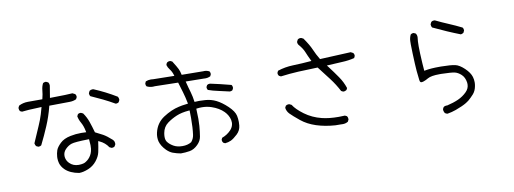

<svg xmlns="http://www.w3.org/2000/svg" viewBox="-63 -1104 4127 1541"><g transform="rotate(-10 2000.0 -334.0)"><path d="M871.6 -470.2Q873.5 -469.7 876.2 -469.7Q878.9 -469.7 882.8 -470.7Q891.1 -471.7 897.5 -477.1L905.8 -493.7Q906.2 -495.6 906.2 -497.1Q906.2 -511.2 898.4 -522Q809.1 -576.2 715.3 -615.2Q711.4 -615.7 707.5 -615.7Q694.3 -615.7 683.6 -607.9L675.3 -590.8Q674.8 -588.9 674.8 -586.9Q674.8 -573.2 682.1 -564.5Q730 -543.5 777.6 -520.3Q825.2 -497.1 871.6 -470.2ZM203.1 -237.3Q216.8 -237.3 225.6 -244.6Q261.2 -315.9 292.2 -389.2Q323.2 -462.4 342.8 -540L344.2 -546.4Q479.5 -548.3 510 -548.3Q540.5 -548.3 564.9 -560.1L572.8 -575.7Q573.2 -577.6 573.2 -581.5Q573.2 -585.4 571.5 -591.1Q569.8 -596.7 565.9 -601.6L544.4 -612.3Q516.1 -608.9 360.4 -606.9L375.5 -698.7Q376.5 -703.1 376.5 -707.5Q376.5 -720.7 368.7 -731.9L352.1 -739.7Q350.1 -740.2 347.7 -740.2Q345.2 -740.2 341.3 -739.3Q333 -738.3 326.2 -732.9Q313.5 -707.5 311 -677.7Q308.1 -645 299.8 -613.3L298.3 -606.9H181.6Q140.1 -606.9 106 -588.9L98.1 -572.8Q97.7 -570.8 97.7 -569.3Q97.7 -555.2 105 -544.4L120.6 -537.1Q154.3 -542.5 281.2 -546.9Q272.5 -513.2 265.1 -490.2Q251 -444.8 231 -399.9Q201.7 -334.5 174.3 -269.5Q176.3 -256.3 183.6 -245.6L199.7 -237.8Q201.7 -237.3 203.1 -237.3ZM558.1 -286.6Q512.7 -286.6 470.2 -277.8Q415 -266.6 384.8 -237.3Q354 -207.5 345.7 -183.6Q337.4 -159.7 335.4 -131.8Q335 -126.5 335 -119.6Q335 -99.1 340.8 -78.6Q349.1 -50.3 373.5 -25.4Q393.6 -5.4 422.9 7.8Q452.1 21 487.8 26.9Q521 26.9 562.3 10Q603.5 -6.8 631.3 -41.5Q659.2 -76.2 666.5 -110.8Q674.3 -147 681.6 -198.7L691.9 -193.8Q735.8 -173.8 761.7 -134.3L777.8 -126.5Q779.8 -126 781.2 -126Q794.9 -126 803.7 -133.3L812.5 -149.9Q812.5 -153.3 812.5 -158.7Q812.5 -164.1 810.5 -170.9Q807.1 -180.2 798.8 -188.5Q758.8 -224.6 729.5 -241Q700.2 -257.3 668 -272.5Q655.3 -318.8 640.6 -361.3Q626.5 -402.3 601.1 -438L584.5 -445.8Q582.5 -446.3 581.5 -446.3Q580.6 -446.3 579.1 -446Q577.6 -445.8 575.7 -445.8Q573.7 -445.8 571.8 -445.3Q569.8 -444.8 568.1 -444.3Q566.4 -443.8 564.5 -442.9Q561.5 -441.4 558.6 -439L550.8 -423.3Q556.6 -393.6 571.8 -367.7Q588.9 -337.9 597.2 -295.4L599.1 -285.2Q572.8 -286.6 558.1 -286.6ZM554.7 -51.8 555.2 -52.2Q554.7 -51.8 554.7 -51.8ZM494.1 -37.6Q450.2 -37.6 420.4 -67.4Q398.9 -88.9 395 -118.7Q394.5 -124 394.5 -128.9Q394.5 -158.2 416 -180.7Q439.9 -205.6 467.8 -214.8Q495.6 -224.1 604.5 -226.1H611.8Q615.2 -193.8 615.2 -176.5Q615.2 -159.2 614 -148.7Q612.8 -138.2 610.4 -128.9Q606 -110.8 597.2 -95.9Q588.4 -81.1 577.9 -70.3Q567.4 -59.6 554.7 -51.8Q537.6 -38.6 497.6 -37.6Q496.1 -37.6 494.1 -37.6Z M1793 -407.2Q1804.7 -407.2 1813.5 -413.6L1820.8 -428.7Q1821.3 -430.7 1821.3 -434.8Q1821.3 -439 1819.6 -445.1Q1817.9 -451.2 1813.5 -456.5Q1718.8 -481.4 1649.9 -495.6Q1645.5 -496.6 1641.1 -496.6Q1629.4 -496.6 1620.6 -489.7L1612.8 -474.6Q1612.8 -473.6 1612.8 -471.9Q1612.8 -470.2 1613 -467Q1613.3 -463.9 1614.3 -460.9Q1615.7 -455.1 1619.1 -450.2Q1657.7 -436.5 1701.2 -427.5Q1744.6 -418.5 1788.6 -407.7Q1791 -407.2 1793 -407.2ZM1224.6 -95.7Q1211.9 -111.3 1211.9 -139.2Q1211.9 -152.8 1214.8 -169.4Q1223.6 -219.7 1261.7 -247.6Q1297.9 -273.9 1338.9 -291Q1379.9 -308.1 1438 -313L1446.8 -313.5Q1447.8 -272 1447.8 -252Q1447.8 -171.4 1439.9 -115.2Q1435.5 -84.5 1415.5 -61L1414.6 -60.1Q1384.3 -41.5 1342 -41.5Q1299.8 -41.5 1270.8 -57.6Q1241.7 -73.7 1224.6 -95.7ZM1140.1 -564Q1163.1 -552.2 1189.9 -552.2Q1198.7 -552.2 1206.5 -553.2L1395 -549.3Q1408.2 -504.4 1419.9 -466.6Q1431.6 -428.7 1443.4 -369.6Q1411.1 -366.2 1394.5 -363Q1377.9 -359.9 1367.2 -357.4Q1304.2 -343.8 1238.3 -300.8Q1175.8 -259.3 1158.2 -184.1Q1153.8 -165.5 1153.8 -147.7Q1153.8 -129.9 1157.7 -112.8Q1168.5 -73.2 1205.1 -36.1Q1229.5 -12.2 1254.4 -2.9Q1285.2 8.3 1317.9 14.2Q1355 14.2 1390.6 8.3Q1426.8 2 1458 -29.3Q1486.8 -57.6 1492.2 -92.3Q1498.5 -129.9 1502.4 -177.7Q1504.4 -201.7 1504.4 -234.9Q1504.4 -268.1 1502 -317.9L1509.8 -318.8Q1528.8 -321.3 1547.4 -321.3Q1588.4 -321.3 1625.5 -308.6Q1685.1 -288.6 1722.2 -251.5Q1753.4 -219.7 1762.2 -180.2Q1764.2 -169.9 1764.2 -158.9Q1764.2 -147.9 1760.7 -136.7Q1754.9 -116.7 1738.8 -99.1Q1709 -67.4 1666 -51.8L1659.7 -38.1Q1659.2 -36.1 1659.2 -34.7Q1659.2 -21.5 1667.5 -11.7L1682.1 -4.4Q1708.5 -6.8 1731 -17.1Q1753.9 -28.3 1784.7 -57.1Q1814.5 -85 1818.4 -125Q1819.8 -139.2 1819.8 -153.3Q1819.8 -179.7 1814.5 -204.6Q1806.6 -241.7 1761.2 -285.2Q1714.8 -329.1 1672.4 -350.1Q1630.9 -370.6 1584 -373.5Q1555.2 -375.5 1536.4 -375.5Q1517.6 -375.5 1497.6 -374Q1491.7 -418.9 1481 -455.6Q1469.7 -492.7 1456.1 -547.4L1605.5 -545.4Q1610.4 -544.9 1614 -544.9Q1617.7 -544.9 1622.1 -545.2Q1626.5 -545.4 1633.3 -546.4Q1646 -548.8 1657.7 -554.7L1664.6 -569.8Q1665 -571.3 1665 -573.2Q1665 -585.4 1658.7 -594.2Q1639.6 -604.5 1617.7 -604.5Q1614.3 -604.5 1610.4 -604L1433.6 -606L1432.1 -612.8Q1427.7 -635.3 1418 -655.8Q1408.2 -676.3 1377.9 -724.1L1362.8 -731Q1360.8 -731.4 1358.9 -731.4Q1345.7 -731.4 1335.9 -724.1Q1328.6 -715.3 1326.7 -704.6Q1332.5 -683.6 1346.2 -666.5Q1362.8 -645.5 1371.1 -618.7L1374.5 -607.9L1203.6 -610.8Q1193.4 -612.3 1183.6 -612.3Q1160.6 -612.3 1141.1 -604L1134.3 -588.9Q1133.8 -586.4 1133.8 -584.5Q1133.8 -572.3 1140.1 -564Z M2827.6 -513.2Q2828.1 -515.1 2828.1 -519Q2828.1 -522.9 2826.4 -528.6Q2824.7 -534.2 2820.8 -539.1L2800.8 -549.3L2549.3 -537.6Q2522.9 -581.1 2505.6 -622.1Q2488.3 -663.1 2446.8 -722.2L2430.2 -730.5Q2425.8 -731 2423.8 -731Q2421.9 -731 2419.4 -731Q2417 -731 2413.6 -730Q2406.2 -728 2400.4 -723.1L2392.1 -706.5Q2391.6 -704.6 2391.6 -702.6Q2391.6 -700.7 2392.1 -697.5Q2392.6 -694.3 2393.6 -690.9Q2395.5 -684.6 2399.9 -679.2Q2430.2 -645 2443.1 -612.8Q2456.1 -580.6 2473.1 -545.9L2478.5 -534.7Q2397.9 -527.8 2327.6 -525.9Q2261.2 -523.9 2201.2 -503.9L2193.8 -488.8Q2193.4 -486.8 2193.4 -484.9Q2193.4 -482.9 2193.6 -480.2Q2193.8 -477.5 2194.8 -474.1Q2196.8 -467.8 2200.7 -462.9L2216.3 -455.1Q2286.6 -464.4 2360.4 -468.3Q2434.1 -472.2 2518.6 -474.1Q2562 -418 2602.1 -365.5Q2642.1 -313 2671.4 -256.3Q2680.7 -249.5 2692.4 -247.6Q2704.6 -249.5 2715.3 -256.3L2722.7 -271Q2705.6 -322.8 2674.8 -367.2Q2642.6 -414.1 2604 -464.8L2594.2 -477.1Q2664.6 -481.9 2718.3 -483.9Q2772 -485.8 2820.3 -498ZM2639.2 8.3Q2662.6 8.3 2682.1 -3.9L2689.9 -20Q2690.4 -22 2690.4 -23.4Q2690.4 -37.6 2683.1 -48.3L2667 -56.2Q2641.1 -54.7 2616.7 -54.7Q2537.1 -54.7 2480 -69.3Q2404.8 -87.9 2344.2 -132.3Q2285.2 -175.8 2260.7 -215.3L2243.7 -223.6Q2239.7 -224.1 2236.3 -224.1Q2223.1 -224.1 2213.9 -216.3L2206.1 -200.7Q2210 -171.9 2230.5 -150.4Q2253.9 -126.5 2305.2 -84.5Q2355.5 -43.5 2425 -21Q2494.6 1.5 2577.6 7.3Q2606.9 7.3 2622.3 7.8Q2637.7 8.3 2639.2 8.3Z M3727.5 -565.4Q3727.5 -579.1 3720.2 -587.9Q3668.5 -613.8 3615.5 -636Q3562.5 -658.2 3510.3 -683.6Q3506.3 -684.1 3502.9 -684.1Q3489.7 -684.1 3480.5 -676.3L3472.2 -659.7Q3471.7 -657.7 3471.7 -656.2Q3471.7 -642.1 3479 -631.3Q3595.7 -575.7 3697.3 -536.6Q3709 -538.6 3719.2 -545.4L3727.1 -562Q3727.5 -564 3727.5 -565.4ZM3739.3 -138.7Q3739.3 -161.1 3732.9 -183.1Q3722.2 -219.2 3682.9 -256.6Q3643.6 -293.9 3610.4 -301.3Q3575.7 -309.1 3496.1 -310.1Q3488.8 -310.1 3481.4 -310.1Q3411.1 -310.1 3365.7 -301.3L3356.9 -299.8Q3352.1 -354 3348.1 -441.9Q3346.7 -478 3346.7 -500Q3346.7 -544.9 3350.1 -566.9Q3351.1 -571.8 3351.1 -576.7Q3351.1 -591.8 3342.8 -605L3326.7 -612.8Q3324.7 -613.3 3320.8 -613.3Q3316.9 -613.3 3311.3 -611.6Q3305.7 -609.9 3300.8 -606Q3288.6 -582 3287.6 -554.2Q3287.1 -546.9 3287.1 -525.1Q3287.1 -503.4 3289.1 -450.2Q3292.5 -355 3296.4 -309.3Q3300.3 -263.7 3304.7 -232.9Q3306.2 -221.2 3311 -216.3Q3314.5 -213.4 3319.8 -213.4Q3326.7 -213.4 3337.4 -216.8Q3356.9 -223.6 3375.5 -234.9Q3403.8 -251.5 3473.1 -251.5Q3480.5 -251.5 3488.3 -251.5Q3568.4 -249.5 3594.7 -243.7Q3622.1 -237.3 3647 -214.4Q3672.9 -190.4 3679.2 -148.4Q3680.2 -141.1 3680.2 -133.8Q3680.2 -99.1 3653.3 -72.3Q3623 -42 3582.8 -23.9Q3542.5 -5.9 3489.7 6.3Q3485.8 5.9 3483.4 5.9Q3469.2 5.9 3460 13.7Q3452.6 22.9 3450.7 35.2Q3452.6 49.8 3460.4 63Q3466.3 67.4 3471.9 69.3Q3477.5 71.3 3481.4 71.8Q3517.1 65.9 3551.3 53.7Q3611.3 31.7 3641.1 13.2Q3653.8 5.4 3662.6 -1.5Q3686.5 -21.5 3708 -45.9Q3729.5 -70.3 3736.3 -108.4Q3739.3 -123.5 3739.3 -138.7Z"/></g></svg>

Font: NaikaiFont
Style: Light
Weight: 300
Version: Version 1.89